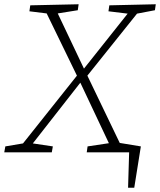

<svg xmlns="http://www.w3.org/2000/svg" viewBox="-33 -715 751 901"><path d="M215 -28 210 0H-13L-8 -28L75 -42L328 -360L186 -652L105 -662L109 -690L336 -695L332 -667L238 -652L361 -393L566 -651L476 -662L480 -690L698 -695L694 -667L610 -651L377 -360L530 -42L609 -28L605 0H374L378 -28L478 -43L344 -327L121 -42ZM568 166 573 0H491L494 -50L628 -28L597 166Z"/></svg>

Font: Bitter Light
Style: Italic
Weight: 300
Italic angle: -9°
Designer: Sol Matas, and Bitter project Authors
Foundry: Sol Matas
Version: Version 2.001